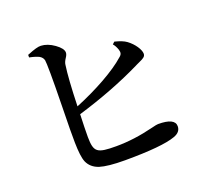

<svg xmlns="http://www.w3.org/2000/svg" viewBox="-122 -867 1060 995"><g transform="rotate(-20 408.0 -369.5)"><path d="M405 -16C542 -16 635 -25 682 -42C709 -51 722 -67 722 -89C722 -119 691 -134 630 -134C625 -134 613 -132 594 -127C522 -109 453 -100 388 -100C281 -100 266 -111 265 -195C265 -226 266 -267 268 -320C401 -360 520 -406 624 -457C629 -460 637 -463 647 -468C661 -474 670 -479 675 -483C682 -488 685 -495 685 -502C685 -525 660 -563 627 -587C612 -598 591 -606 563 -613L551 -602C559 -593 566 -580 571 -565C576 -548 574 -538 558 -526C530 -501 489 -473 436 -443C384 -414 328 -387 269 -363C272 -466 277 -540 284 -587C285 -597 290 -608 298 -620C305 -630 308 -639 308 -646C308 -661 296 -677 271 -695C246 -713 221 -722 198 -723C183 -724 159 -717 125 -703C123 -702 121 -702 120 -701V-687C145 -682 162 -676 172 -671C183 -665 190 -656 193 -645C196 -630 197 -546 194 -393C192 -290 191 -222 192 -191C193 -141 197 -105 206 -83C217 -58 237 -40 267 -30C296 -21 342 -16 405 -16Z"/></g></svg>

Font: AllPunType SemiBold
Style: Regular
Weight: 600
Version: 1.0